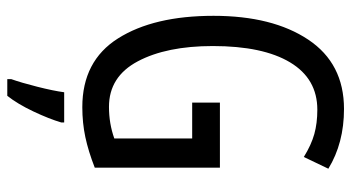

<svg xmlns="http://www.w3.org/2000/svg" viewBox="-244 -522 987 540"><g transform="rotate(90 250.0 -252.5)"><path d="M25 -359Q25 -525 92 -625.5Q159 -726 287 -726Q383 -726 455 -682L422 -613Q388 -634 357.5 -642.5Q327 -651 289 -651Q202 -651 156 -574.5Q110 -498 110 -357Q110 -227 153 -146Q196 -65 281 -65Q328 -65 370 -80V-299H269V-377H452V-25Q406 -7 366 1.5Q326 10 282 10Q152 10 88.5 -90.5Q25 -191 25 -359ZM203 210Q213 182 224.5 136.5Q236 91 240 61H325V69Q315 103 294 147.5Q273 192 250 221H203Z"/></g></svg>

Font: Noto Sans Mono UI Cond
Style: Regular
Weight: 400
Width: 3
Monospace: yes
Designer: Monotype Design team
Foundry: Monotype Imaging Inc.
Version: Version 1.000